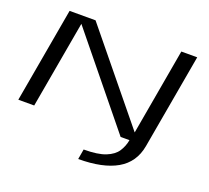

<svg xmlns="http://www.w3.org/2000/svg" viewBox="-148 -862 1398 1283"><g transform="rotate(20 551.0 -220.0)"><path d="M529 235.5 541.5 163.5Q641.5 163.5 696.5 141.5Q751.5 119.5 775.8 82.2Q800 45 808 0H745L240 -620.5L130.5 0H17.5L136.5 -675H321L823 -60.5L931 -675H1044L925 0Q903.5 120.5 803.5 178Q703.5 235.5 529 235.5Z"/></g></svg>

Font: Anybody UltraExpanded Regular
Style: Italic
Weight: 400
Width: 9
Italic angle: -10°
Designer: Tyler Finck
Foundry: Etcetera Type Company
Version: Version 1.010; ttfautohint (v1.8.3) -l 8 -r 50 -G 200 -x 14 